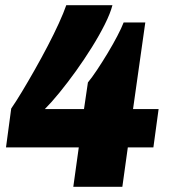

<svg xmlns="http://www.w3.org/2000/svg" viewBox="-20 -716 655 736"><path d="M261 0 282 -151H3L23 -300Q41 -326 64.5 -365Q88 -404 113.5 -449Q139 -494 163 -540Q187 -586 205.5 -626.5Q224 -667 234 -696H411Q403 -665 382 -623Q361 -581 332 -534.5Q303 -488 271 -443.5Q239 -399 208 -361Q177 -323 152 -298H302L317 -400Q332 -418 352 -448Q372 -478 392.5 -512Q413 -546 429.5 -577.5Q446 -609 454 -630H537L490 -298H588L568 -151H470L449 0Z"/></svg>

Font: Chivo Medium Black
Style: Italic
Weight: 900
Italic angle: -8.05°
Version: Version 2.002